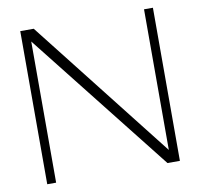

<svg xmlns="http://www.w3.org/2000/svg" viewBox="-79 -799 921 883"><g transform="rotate(-10 381.0 -357.5)"><path d="M71.5 0V-715H134.5L659.5 -45.5L649.5 -24.5V-715H691V0H633L97 -679.5L113 -690.5V0Z"/></g></svg>

Font: Russolo 10pt ExtraLight
Style: Regular
Weight: 200
Designer: Micah Stupak-Hahn
Version: Version 1.000